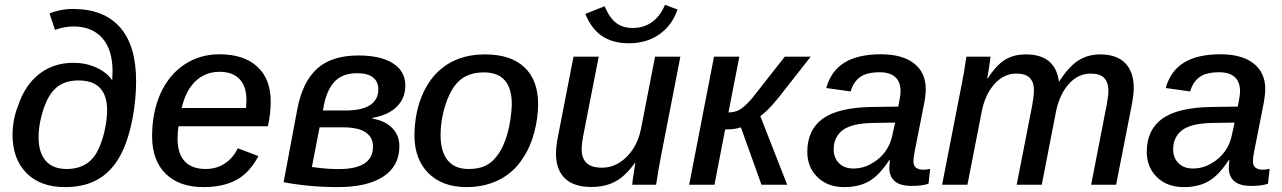

<svg xmlns="http://www.w3.org/2000/svg" viewBox="-20 -762 5290 792"><path d="M248 9.8Q146.5 9.8 89.1 -48.3Q31.7 -106.4 31.7 -206.1Q32.2 -270 54.7 -326.2Q83 -411.1 142.1 -457Q201.2 -502.9 282.7 -502.9Q334.5 -502.9 377.7 -483.2Q420.9 -463.4 442.9 -430.7L444.3 -467.3Q444.3 -556.6 402.1 -604.7Q359.9 -652.8 283.2 -652.8Q244.6 -652.8 207 -638.7L184.1 -706.5Q203.6 -714.8 229.2 -720Q254.9 -725.1 281.2 -725.1Q407.7 -725.1 474.6 -649.9Q541.5 -574.7 541.5 -426.3Q541.5 -391.1 537.8 -351.8Q534.2 -312.5 525.9 -269Q515.1 -214.4 498.3 -169.2Q481.4 -124 458 -90.8Q421.9 -39.6 370.1 -14.9Q318.4 9.8 248 9.8ZM255.4 -64.9Q313 -64.9 350.1 -96.7Q374.5 -117.7 390.6 -156.5Q406.7 -195.3 414.3 -236.6Q421.9 -277.8 421.9 -306.6Q421.9 -430.2 303.7 -430.2Q244.6 -430.2 209.5 -397.9Q189 -379.4 174.1 -348.4Q159.2 -317.4 149.9 -278.8Q139.2 -236.3 139.2 -194.8Q139.2 -132.8 168.5 -98.9Q197.8 -64.9 255.4 -64.9Z M716.3 -241.2Q713.4 -224.6 712.4 -189.9Q712.4 -129.4 741.5 -97.2Q770.5 -64.9 829.1 -64.9Q872.6 -64.9 907 -87.4Q941.4 -109.9 960.9 -150.4L1045.9 -118.2Q1009.8 -49.3 955.1 -19.8Q900.4 9.8 819.3 9.8Q719.2 9.8 663.3 -45.4Q607.4 -100.6 607.4 -199.7Q607.4 -298.3 642.1 -376.5Q677.2 -453.6 740.7 -495.8Q804.2 -538.1 884.8 -538.1Q985.8 -538.1 1041.3 -487.1Q1096.7 -436 1096.7 -342.8Q1096.7 -293 1085 -241.2ZM729.5 -316.4H995.1L996.6 -349.1Q996.6 -406.7 967.5 -436.3Q938.5 -465.8 886.2 -465.8Q827.1 -465.8 786.6 -427.2Q746.1 -388.7 729.5 -316.4Z M1651.9 -409.2Q1651.9 -356.4 1616.7 -321.8Q1581.5 -287.1 1517.1 -275.9L1516.6 -272.5Q1567.4 -264.6 1597.4 -234.4Q1627.4 -204.1 1627.4 -159.2Q1627.4 -77.1 1561.3 -33.7Q1495.1 9.8 1373.5 9.8Q1258.3 9.8 1149.9 -10.3L1206.5 -312Q1228 -424.8 1288.3 -479Q1348.6 -533.2 1458.5 -533.2Q1550.3 -533.2 1601.1 -500.7Q1651.9 -468.3 1651.9 -409.2ZM1404.8 -306.2Q1472.2 -306.2 1506.3 -328.4Q1540.5 -350.6 1540.5 -393.6Q1540.5 -425.3 1518.8 -442.6Q1497.1 -460 1453.1 -460Q1393.6 -460 1361.1 -426.3Q1328.6 -392.6 1315.9 -327.1L1312 -306.2ZM1266.6 -73.2Q1326.2 -64.5 1377.9 -64.5Q1445.3 -64.5 1481.9 -86.9Q1518.6 -109.4 1518.6 -158.2Q1518.6 -195.3 1488.3 -216.1Q1458 -236.8 1394 -236.8H1298.3Z M2199.7 -333.5Q2199.7 -274.4 2183.3 -213.9Q2167 -153.3 2136.2 -108.4Q2098.6 -50.3 2039.1 -20.3Q1979.5 9.8 1904.3 9.8Q1804.7 9.8 1747.1 -47.9Q1689.5 -105.5 1689.5 -204.6Q1690.9 -304.7 1726.6 -380.4Q1762.2 -457 1826.4 -497.3Q1890.6 -537.6 1981 -537.6Q2087.4 -537.6 2143.6 -484.1Q2199.7 -430.7 2199.7 -333.5ZM2091.3 -330.1Q2091.3 -463.4 1976.6 -463.4Q1914.6 -463.4 1877 -431.2Q1852.1 -409.7 1834.2 -372.1Q1816.4 -334.5 1806.9 -290.5Q1797.4 -246.6 1797.4 -205.6Q1797.4 -136.2 1826.7 -100.6Q1856 -64.9 1912.6 -64.9Q1955.6 -64.9 1983.2 -78.6Q2010.7 -92.3 2031.2 -120.6Q2057.1 -153.8 2072.8 -209.5Q2088.4 -265.1 2091.3 -330.1Z M2599.1 -90.3Q2560.1 -35.6 2518.1 -13.2Q2476.1 9.3 2419.9 9.3Q2346.7 9.3 2310.1 -26.4Q2273.4 -62 2273.4 -129.4Q2273.4 -139.2 2274.7 -152.6Q2275.9 -166 2278.3 -180.9Q2280.8 -195.8 2283.7 -209.5L2345.7 -528.3H2449.7L2389.6 -221.7Q2379.4 -172.4 2379.4 -146Q2379.4 -70.3 2462.4 -70.3Q2501 -70.3 2534.2 -90.6Q2567.4 -110.8 2591.3 -147.5Q2615.2 -184.1 2624.5 -232.4L2682.1 -528.3H2786.6L2705.6 -112.8Q2701.2 -90.8 2696.5 -62.7Q2691.9 -34.7 2686.5 0H2587.9Q2587.9 -3.4 2590.1 -20.8Q2592.3 -38.1 2595.7 -58.3Q2599.1 -78.6 2600.6 -90.3ZM2574.7 -583.5Q2508.3 -583.5 2464.1 -612.8Q2419.9 -642.1 2394.5 -704.6L2474.1 -736.3Q2494.6 -687.5 2522.2 -667Q2549.8 -646.5 2590.3 -646.5Q2635.3 -646.5 2669.4 -670.9Q2703.6 -695.3 2723.1 -742.2L2774.9 -722.7Q2752.4 -657.2 2699.7 -620.4Q2647 -583.5 2574.7 -583.5Z M2971.2 -228 2927.2 0H2822.8L2925.3 -528.3H3029.8L2984.9 -298.3Q3005.9 -298.8 3019.8 -304.2Q3033.7 -309.6 3050.8 -324.2Q3059.1 -331.1 3070.1 -342.8Q3081.1 -354.5 3093.8 -371.1L3217.3 -528.3H3324.2L3192.4 -360.4Q3144.5 -301.3 3116.2 -283.2L3227.1 0H3121.1L3036.1 -236.8Q3013.2 -228 2971.2 -228Z M3740.2 4.9Q3693.8 4.9 3671.1 -14.4Q3648.4 -33.7 3648.4 -69.8Q3648.4 -78.1 3649.4 -85.9Q3650.4 -93.8 3650.9 -101.1H3647.9Q3607.4 -39.1 3565.2 -14.6Q3522.9 9.8 3462.4 9.8Q3394 9.8 3352.1 -31.2Q3310.1 -72.3 3310.1 -135.7Q3310.1 -226.1 3374 -272.5Q3438 -318.8 3578.6 -320.8L3685.5 -322.3Q3694.8 -368.7 3694.8 -384.8Q3694.8 -424.8 3672.6 -444.3Q3650.4 -463.9 3609.4 -463.9Q3555.2 -463.9 3527.8 -444.1Q3500.5 -424.3 3488.8 -384.8L3388.2 -398.9Q3408.2 -470.2 3464.1 -504.2Q3520 -538.1 3613.3 -538.1Q3702.6 -538.1 3750.7 -500.2Q3798.8 -462.4 3798.8 -394Q3798.8 -366.7 3788.6 -317.4L3752.9 -136.7Q3748 -112.8 3748 -96.7Q3748 -77.6 3759.3 -69.8Q3770.5 -62 3787.6 -62Q3802.2 -62 3816.9 -65.4L3810.1 -3.9Q3792.5 1.5 3775.1 3.2Q3757.8 4.9 3740.2 4.9ZM3418.9 -146Q3418.9 -110.4 3441.2 -88.6Q3463.4 -66.9 3499.5 -66.9Q3543.9 -66.9 3580.1 -90.3Q3611.3 -108.4 3632.1 -137.5Q3652.8 -166.5 3660.2 -200.7L3672.4 -256.3L3581.5 -254.9Q3533.2 -253.9 3503.4 -246.1Q3473.6 -238.3 3456.1 -225.1Q3439 -212.4 3429 -192.6Q3418.9 -172.9 3418.9 -146Z M4173.8 0 4234.4 -309.6Q4245.1 -364.7 4245.1 -388.7Q4245.1 -422.9 4227.8 -440.7Q4210.4 -458.5 4171.9 -458.5Q4120.1 -458.5 4080.8 -413.8Q4041.5 -369.1 4028.3 -294.9L3970.7 0H3866.2L3947.3 -415.5Q3957 -461.9 3966.3 -528.3H4065.9Q4065.9 -524.9 4063.5 -508.1Q4061 -491.2 4057.9 -471.4Q4054.7 -451.7 4052.2 -438H4053.7Q4090.3 -494.1 4126.2 -515.9Q4162.1 -537.6 4211.9 -537.6Q4334 -537.6 4348.1 -424.3Q4388.2 -486.8 4427.7 -512.2Q4467.3 -537.6 4519 -537.6Q4585.4 -537.6 4621.1 -502Q4656.7 -466.3 4656.7 -398.9Q4656.7 -368.2 4646.5 -318.8L4584 0H4481L4541 -308.6Q4552.2 -362.8 4552.2 -388.7Q4551.8 -422.9 4534.4 -440.7Q4517.1 -458.5 4479 -458.5Q4426.3 -458.5 4387.5 -414.1Q4348.6 -369.6 4335 -296.4L4277.3 0Z M5140.6 4.9Q5094.2 4.9 5071.5 -14.4Q5048.8 -33.7 5048.8 -69.8Q5048.8 -78.1 5049.8 -85.9Q5050.8 -93.8 5051.3 -101.1H5048.3Q5007.8 -39.1 4965.6 -14.6Q4923.3 9.8 4862.8 9.8Q4794.4 9.8 4752.4 -31.2Q4710.4 -72.3 4710.4 -135.7Q4710.4 -226.1 4774.4 -272.5Q4838.4 -318.8 4979 -320.8L5085.9 -322.3Q5095.2 -368.7 5095.2 -384.8Q5095.2 -424.8 5073 -444.3Q5050.8 -463.9 5009.8 -463.9Q4955.6 -463.9 4928.2 -444.1Q4900.9 -424.3 4889.2 -384.8L4788.6 -398.9Q4808.6 -470.2 4864.5 -504.2Q4920.4 -538.1 5013.7 -538.1Q5103 -538.1 5151.1 -500.2Q5199.2 -462.4 5199.2 -394Q5199.2 -366.7 5189 -317.4L5153.3 -136.7Q5148.4 -112.8 5148.4 -96.7Q5148.4 -77.6 5159.7 -69.8Q5170.9 -62 5188 -62Q5202.6 -62 5217.3 -65.4L5210.4 -3.9Q5192.9 1.5 5175.5 3.2Q5158.2 4.9 5140.6 4.9ZM4819.3 -146Q4819.3 -110.4 4841.6 -88.6Q4863.8 -66.9 4899.9 -66.9Q4944.3 -66.9 4980.5 -90.3Q5011.7 -108.4 5032.5 -137.5Q5053.2 -166.5 5060.5 -200.7L5072.8 -256.3L4981.9 -254.9Q4933.6 -253.9 4903.8 -246.1Q4874 -238.3 4856.4 -225.1Q4839.4 -212.4 4829.3 -192.6Q4819.3 -172.9 4819.3 -146Z"/></svg>

Font: Arimo Medium
Style: Italic
Weight: 500
Italic angle: -12°
Designer: Steve Matteson
Foundry: Monotype Imaging Inc.
Version: Version 1.33